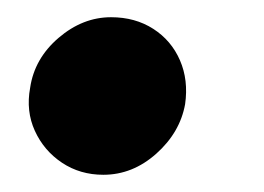

<svg xmlns="http://www.w3.org/2000/svg" viewBox="-20 -188 307 223"><path d="M100 15Q73 15 52 1Q31 -13 20.5 -36Q10 -59 15 -86Q20 -120 48 -144Q76 -168 109 -168Q137 -168 158 -154.5Q179 -141 189 -118Q199 -95 195 -67Q189 -34 161.5 -9.5Q134 15 100 15Z"/></svg>

Font: Figtree Light ExtraBold
Style: Italic
Weight: 800
Italic angle: -9.5°
Version: Version 2.001;gftools[0.9.30]